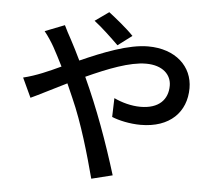

<svg xmlns="http://www.w3.org/2000/svg" viewBox="-58 -879 1115 994"><g transform="rotate(5 500.0 -381.5)"><path d="M527 -648 600 -703C565 -740 505 -788 470 -815L398 -764C439 -733 490 -684 527 -648ZM247 -728 145 -688C164 -665 184 -634 197 -611C213 -583 229 -550 248 -513C186 -484 122 -455 55 -439L102 -338C146 -358 210 -392 286 -429L318 -356C374 -231 420 -69 452 52L561 25C509 -144 449 -310 375 -471C487 -522 599 -566 683 -566C771 -566 815 -519 815 -463C815 -391 769 -341 673 -341C625 -341 575 -355 535 -374L532 -276C568 -261 626 -248 682 -248C834 -248 918 -335 918 -459C918 -571 830 -656 686 -656C585 -656 456 -605 337 -552C318 -591 301 -626 284 -657C273 -676 255 -711 247 -728Z"/></g></svg>

Font: Spoqa Han Sans Neo Medium
Style: Regular
Weight: 500
Designer: [Spoqa Han Sans Neo] Dong-huui Kim ___ Younghwa Kang ___ Yujin Lee ___ [Noto Sans] Ryoko NISHIZUKA ____ (kana & ideograp
Foundry: Spoqa (http://www.spoqa-han-sans.com)
Version: Version 1.100;hotconv 1.0.109;makeotfexe 2.5.65596